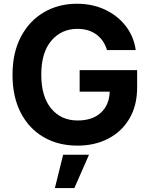

<svg xmlns="http://www.w3.org/2000/svg" viewBox="-20 -757 790 1011"><path d="M388.2 9.8Q286.1 9.8 209 -35.4Q131.8 -80.6 88.9 -164.1Q45.9 -247.6 45.9 -362.8Q45.9 -480.5 90.6 -564.5Q135.3 -648.4 212.2 -692.9Q289.1 -737.3 384.8 -737.3Q466.8 -737.3 533.2 -706.1Q599.6 -674.8 642.1 -619.9Q684.6 -564.9 694.8 -493.2H543.5Q527.8 -545.4 487.8 -575.2Q447.8 -605 387.2 -605Q303.2 -605 250.2 -542.5Q197.3 -480 197.3 -364.3Q197.3 -248.5 249.5 -185.5Q301.8 -122.6 389.2 -122.6Q466.8 -122.6 511.2 -163.6Q555.7 -204.6 557.6 -274.4H399.4V-387.7H702.1V-296.9Q702.1 -201.2 661.6 -132.6Q621.1 -64 550.3 -27.1Q479.5 9.8 388.2 9.8ZM269 233.4 312.5 57.6H448.7L371.6 233.4Z"/></svg>

Font: Inter
Style: Bold
Weight: 700
Designer: Rasmus Andersson
Foundry: rsms
Version: Version 4.001;git-9221beed3